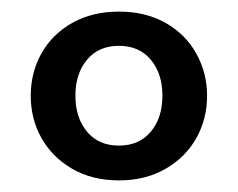

<svg xmlns="http://www.w3.org/2000/svg" viewBox="-20 -745 410 331"><path d="M33 -580Q33 -620 51.5 -653Q70 -686 104.5 -705.5Q139 -725 185 -725Q231 -725 265.5 -705.5Q300 -686 318.5 -652.5Q337 -619 337 -580Q337 -540 318.5 -507Q300 -474 265.5 -454Q231 -434 185 -434Q139 -434 104.5 -454Q70 -474 51.5 -507Q33 -540 33 -580ZM260 -580Q260 -618 240 -642Q220 -666 185 -666Q150 -666 130 -642Q110 -618 110 -580Q110 -542 130 -518Q150 -494 185 -494Q220 -494 240 -518Q260 -542 260 -580Z"/></svg>

Font: Cabin
Style: Regular
Weight: 400
Designer: Pablo Impallari
Foundry: Pablo Impallari. http://www.impallari.com Igino Marini. http://www.ikern.com
Version: Version 2.200